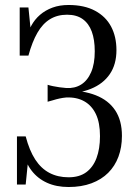

<svg xmlns="http://www.w3.org/2000/svg" viewBox="-20 -740 543 770"><path d="M255 10Q206 10 168.5 -7Q131 -24 106.5 -56Q82 -88 72 -133L95 -119L83 0H48V-193H83Q98 -136 121.5 -100Q145 -64 178.5 -46.5Q212 -29 255 -29Q298 -29 325.5 -49Q353 -69 367 -106Q381 -143 381 -194Q381 -248 364.5 -282.5Q348 -317 317.5 -334Q287 -351 245 -349Q233 -348 219 -345Q205 -342 192.5 -338Q180 -334 171 -332V-400Q180 -397 192.5 -394.5Q205 -392 218.5 -390Q232 -388 246 -387Q280 -385 305.5 -401Q331 -417 345.5 -450.5Q360 -484 360 -534Q360 -581 348 -613.5Q336 -646 311.5 -663.5Q287 -681 249 -681Q210 -681 180.5 -663Q151 -645 130 -608.5Q109 -572 94 -517H59V-710H94L106 -591L84 -577Q91 -610 105 -636Q119 -662 140.5 -680.5Q162 -699 190.5 -709.5Q219 -720 255 -720Q318 -720 361 -697Q404 -674 425.5 -633.5Q447 -593 447 -539Q447 -482 420.5 -443Q394 -404 345 -384Q296 -364 230 -364L284 -384V-358L240 -378Q313 -378 364 -358Q415 -338 442 -297.5Q469 -257 469 -195Q469 -149 455 -111.5Q441 -74 414 -47Q387 -20 347 -5Q307 10 255 10Z"/></svg>

Font: Roboto Serif 120pt ExtraCondensed
Style: Regular
Weight: 400
Width: 2
Designer: Greg Gazdowicz
Foundry: Commercial Type
Version: Version 1.008